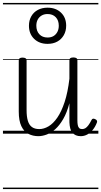

<svg xmlns="http://www.w3.org/2000/svg" viewBox="-20 -905 686 1300"><path d="M240 17Q203 17 172.5 1.5Q142 -14 124.5 -51Q107 -88 107 -150V-496Q107 -506 113.5 -510.5Q120 -515 132 -515Q146 -515 153 -510.5Q160 -506 160 -496V-159Q160 -116 168.5 -87.5Q177 -59 196 -45Q215 -31 246 -31Q277 -31 308.5 -49.5Q340 -68 368 -108.5Q396 -149 417.5 -214Q439 -279 450 -372V-497Q450 -507 456.5 -511.5Q463 -516 477 -516Q490 -516 497 -511.5Q504 -507 504 -497V-90Q504 -72 506.5 -58.5Q509 -45 516 -38Q523 -31 536 -31Q548 -31 558 -37Q568 -43 578.5 -57Q589 -71 600 -93Q604 -101 610.5 -101.5Q617 -102 625 -98Q634 -94 636.5 -87.5Q639 -81 636 -75Q625 -46 607.5 -25Q590 -4 569.5 6.5Q549 17 527 17Q508 17 494 11Q480 5 470 -6.5Q460 -18 455.5 -36Q451 -54 450 -77V-206Q433 -142 408 -99Q383 -56 354.5 -30.5Q326 -5 296 6Q266 17 240 17ZM302 -608Q246 -608 211 -642Q176 -676 176 -731Q176 -767 192 -795Q208 -823 236.5 -838Q265 -853 302 -853Q358 -853 393 -819.5Q428 -786 428 -731Q428 -695 412 -667Q396 -639 368 -623.5Q340 -608 302 -608ZM302 -651Q326 -651 342.5 -661Q359 -671 368.5 -689Q378 -707 378 -731Q378 -767 357.5 -788.5Q337 -810 302 -810Q279 -810 262 -800Q245 -790 235.5 -772.5Q226 -755 226 -731Q226 -695 246.5 -673Q267 -651 302 -651ZM0 365H646V375H0ZM0 -20H646V0H0ZM0 -505H646V-500H0ZM0 -885H646V-875H0Z"/></svg>

Font: Playwrite AT Guides
Style: Regular
Weight: 400
Designer: Veronika Burian, José Scaglione
Foundry: TypeTogether
Version: Version 1.003